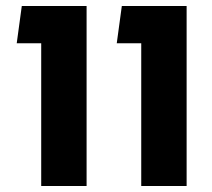

<svg xmlns="http://www.w3.org/2000/svg" viewBox="-20 -623 710 643"><path d="M453 0V-603H605V0ZM371 -478 388 -603H553V-478ZM118 0V-603H270V0ZM36 -478 53 -603H218V-478Z"/></svg>

Font: Noto Sans Hebrew Thin
Style: Bold
Weight: 700
Version: Version 3.001